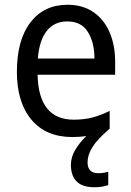

<svg xmlns="http://www.w3.org/2000/svg" viewBox="-20 -566 550 807"><path d="M348 116Q348 162 393 162Q407 162 417.5 160Q428 158 435 156V212Q423 216 409 218.5Q395 221 377 221Q326 221 302 196.5Q278 172 278 127Q278 93 298 61Q318 29 343 6Q316 10 284 10Q173 10 112 -63Q51 -136 51 -264Q51 -398 108 -472Q165 -546 264 -546Q327 -546 372 -515.5Q417 -485 440.5 -430.5Q464 -376 464 -306V-252H138Q142 -63 290 -63Q333 -63 368 -72Q403 -81 441 -100V-25Q388 20 368 53Q348 86 348 116ZM263 -476Q208 -476 176.5 -436Q145 -396 139 -320H377Q377 -387 349.5 -431.5Q322 -476 263 -476Z"/></svg>

Font: Noto Sans SemiCondensed
Style: Regular
Weight: 400
Width: 4
Designer: Monotype Design Team
Foundry: Monotype Imaging Inc.
Version: Version 2.013; ttfautohint (v1.8.4.7-5d5b)